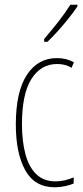

<svg xmlns="http://www.w3.org/2000/svg" viewBox="-20 -849 353 813"><path d="M212 -56Q127 -56 87 -128Q47 -200 47 -322Q47 -460 93.5 -531.5Q140 -603 221 -603Q262 -603 293 -585L283 -562Q257 -578 222 -578Q153 -578 113 -514.5Q73 -451 73 -323Q73 -252 87.5 -197Q102 -142 133.5 -111.5Q165 -81 215 -81Q253 -81 292 -98V-72Q276 -65 254 -60.5Q232 -56 212 -56ZM308 -822Q292 -798 269.5 -770Q247 -742 224 -716.5Q201 -691 181 -672H167V-684Q201 -724 227 -757Q253 -790 278 -829H308Z"/></svg>

Font: Noto Sans Malayalam UI ExtraCondensed Thin
Style: Regular
Weight: 100
Width: 2
Designer: Jelle Bosma - Monotype Design Team
Foundry: Monotype Imaging Inc.
Version: Version 2.104; ttfautohint (v1.8.4.7-5d5b)